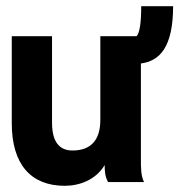

<svg xmlns="http://www.w3.org/2000/svg" viewBox="-20 -588 603 620"><path d="M189 12C238 12 290 -8 318 -55C318 -36 319 -18 329 0H445C435 -22 435 -44 435 -75V-383C496 -391 539 -436 539 -568H436C436 -515 431 -481 421 -471H304V-201C304 -135 273 -102 214 -102C171 -102 148 -131 148 -192V-471H18V-190C18 -57 80 12 189 12Z"/></svg>

Font: Inconsolata SemiExpanded Black
Style: Regular
Weight: 900
Width: 6
Monospace: yes
Designer: Raph Levien, Cyreal, Brenton Simpson
Foundry: Raph Levien, Cyreal, Google
Version: Version 3.100